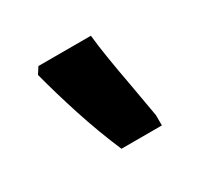

<svg xmlns="http://www.w3.org/2000/svg" viewBox="-64 -888 370 358"><g transform="rotate(-30 121.0 -708.5)"><path d="M195 -603H108Q87 -652 70.5 -703Q54 -754 42 -800L51 -814H164Q166 -793 171 -762Q176 -731 182 -699L195 -625Z"/></g></svg>

Font: Noto Serif Armenian SemiCondensed ExtraBold
Style: Regular
Weight: 800
Width: 4
Designer: Monotype Design Team
Foundry: Monotype Imaging Inc.
Version: Version 2.008; ttfautohint (v1.8.4.7-5d5b)